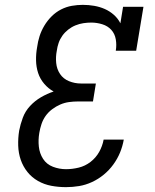

<svg xmlns="http://www.w3.org/2000/svg" viewBox="-20 -763 640 791"><path d="M252 8Q221 8 191.5 2.5Q162 -3 136.5 -17.5Q111 -32 93 -54.5Q75 -77 65.5 -104.5Q56 -132 55 -163Q54 -194 59 -225Q64 -251 74 -278Q84 -305 104 -326.5Q124 -348 149 -362.5Q174 -377 201 -386Q179 -398 162 -418Q145 -438 137 -462.5Q129 -487 128.5 -514.5Q128 -542 133 -569Q136 -592 143 -614Q150 -636 162.5 -657Q175 -678 192.5 -695.5Q210 -713 231.5 -724Q253 -735 276 -739Q299 -743 321 -743Q345 -743 368 -739Q391 -735 411.5 -726Q432 -717 449 -702Q466 -687 476 -667L487 -735H571L541 -554H457Q461 -578 457 -601Q453 -624 438.5 -640Q424 -656 401.5 -663Q379 -670 356 -670Q340 -670 323.5 -667.5Q307 -665 291 -658.5Q275 -652 261 -641Q247 -630 237 -616Q227 -602 221.5 -586Q216 -570 214 -554Q209 -529 211.5 -503.5Q214 -478 227.5 -458Q241 -438 264.5 -428.5Q288 -419 313 -419H375L363 -345H301Q283 -345 264.5 -342.5Q246 -340 228.5 -332.5Q211 -325 195 -313Q179 -301 168 -285.5Q157 -270 151 -252Q145 -234 142 -216Q137 -187 140 -159Q143 -131 157.5 -108.5Q172 -86 198 -76Q224 -66 252 -66Q278 -66 304.5 -72.5Q331 -79 353 -96Q375 -113 388.5 -137Q402 -161 407 -188H490Q485 -160 474.5 -134.5Q464 -109 447 -85.5Q430 -62 407.5 -43.5Q385 -25 359 -13Q333 -1 306 3.5Q279 8 252 8Z"/></svg>

Font: Iosevka Etoile Oblique
Style: Regular
Weight: 400
Italic angle: -9°
Designer: Belleve Invis
Foundry: Belleve Invis
Version: Version 15.5.2; ttfautohint (v1.8.4)